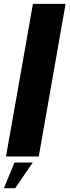

<svg xmlns="http://www.w3.org/2000/svg" viewBox="-31 -805 358 988"><path d="M0 0H168.5L306.5 -785H138.5ZM-11 163.5H47L137.5 31.5H43.5Z"/></svg>

Font: Anybody UltraCondensed Thin
Style: Bold Italic
Weight: 700
Italic angle: -10°
Version: Version 1.111